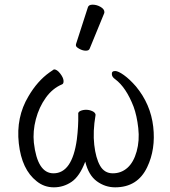

<svg xmlns="http://www.w3.org/2000/svg" viewBox="-20 -784 727 822"><path d="M356 -752Q359 -764 376.5 -764Q394 -764 410.5 -754.5Q427 -745 427 -732Q427 -729 426 -727L364 -576Q361 -567 347.5 -567Q334 -567 319.5 -575Q305 -583 305 -589.5Q305 -596 306 -597ZM125 -173Q140 -42 209 -42Q289 -42 309 -187Q316 -243 315 -294Q313 -304 324 -309Q335 -314 348.5 -314Q362 -314 374.5 -308.5Q387 -303 389 -294V-291Q377 -221 383.5 -164Q390 -107 408.5 -74.5Q427 -42 463 -42Q499 -42 525.5 -65.5Q552 -89 565 -135.5Q578 -182 572 -235.5Q566 -289 552 -327Q520 -410 473 -445Q460 -454 459 -465Q457 -480 473 -480Q486 -480 510.5 -462.5Q535 -445 562 -414Q625 -338 636 -241.5Q647 -145 610 -68Q569 18 473 18Q430 18 394.5 -8Q359 -34 345 -92Q321 -29 286.5 -5.5Q252 18 210.5 18Q169 18 137 -8Q73 -58 60.5 -170Q48 -282 102 -372Q140 -437 192 -474Q210 -487 211 -487Q224 -487 237.5 -469.5Q251 -452 252 -439Q253 -426 246 -423Q205 -406 176 -365.5Q147 -325 133.5 -273.5Q120 -222 125 -173Z"/></svg>

Font: QiushuiShotai
Style: Regular
Weight: 600
Designer: Fontworks Inc.
Foundry: Fontworks Inc.
Version: Version 1.250